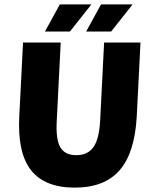

<svg xmlns="http://www.w3.org/2000/svg" viewBox="-20 -844 712 876"><path d="M85 -650H257L239 -294Q234 -207 255.5 -171.5Q277 -136 328 -136Q379 -136 405.5 -171.5Q432 -207 437 -294L455 -650H621L604 -314Q595 -147 526 -67.5Q457 12 321 12Q184 12 121.5 -67.5Q59 -147 68 -314ZM185 -700 253 -824H397L299 -700ZM441 -824H585L487 -700H373Z"/></svg>

Font: Kilde Sans Black
Style: Regular
Weight: 900
Italic angle: -3°
Designer: Paul D. Hunt
Foundry: Adobe Systems Incorporated
Version: Version 1.050;PS Version 1.000;hotconv 1.0.70;makeotf.lib2.5